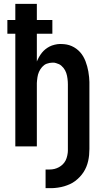

<svg xmlns="http://www.w3.org/2000/svg" viewBox="-20 -755 540 990"><path d="M215 215V119H236Q249 119 261 116Q273 113 284 107Q295 101 304 92Q313 83 318.5 72Q324 61 327 46.5Q330 32 330 23V-320Q330 -327 329.5 -334.5Q329 -342 328 -349.5Q327 -357 325.5 -364.5Q324 -372 321.5 -379Q319 -386 315.5 -392.5Q312 -399 307.5 -404.5Q303 -410 297 -415.5Q291 -421 284.5 -424Q278 -427 269.5 -429.5Q261 -432 257 -432H250Q243 -432 235.5 -430.5Q228 -429 221 -426.5Q214 -424 208 -419.5Q202 -415 197 -409.5Q192 -404 188 -397.5Q184 -391 181 -384.5Q178 -378 176 -370.5Q174 -363 173 -356Q172 -349 171 -340Q170 -331 170 -327V0H59V-581H18V-652H59V-735H170V-652H250V-581H170V-438Q175 -450 181.5 -461.5Q188 -473 196 -483Q204 -493 214 -501Q224 -509 235.5 -515Q247 -521 262 -524.5Q277 -528 286 -528H296Q310 -528 323.5 -525.5Q337 -523 349.5 -517.5Q362 -512 373 -504Q384 -496 393 -486Q402 -476 409 -464Q416 -452 421 -439Q426 -426 429.5 -413Q433 -400 435.5 -386.5Q438 -373 439.5 -357Q441 -341 441 -332V13Q441 29 439.5 44.5Q438 60 434.5 75.5Q431 91 425 105.5Q419 120 410.5 133Q402 146 391 157.5Q380 169 367.5 178.5Q355 188 340.5 194.5Q326 201 311 205.5Q296 210 278 212.5Q260 215 250 215Z"/></svg>

Font: Iosevka Custom
Style: Bold
Weight: 700
Monospace: yes
Designer: Belleve Invis
Foundry: Belleve Invis
Version: Version 30.3.3; ttfautohint (v1.8.3)